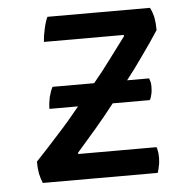

<svg xmlns="http://www.w3.org/2000/svg" viewBox="-42 -522 516 561"><g transform="rotate(-5 216.0 -241.0)"><path d="M114.3 -277.3Q108.4 -266.6 103.5 -248Q99.6 -228.5 99.6 -213.9Q127.9 -213.9 183.6 -213.9Q151.4 -173.8 117.2 -136.7Q84 -99.6 49.8 -63.5Q49.8 -43.9 52.7 -28.3Q55.7 -13.7 61.5 0Q173.8 0 398.4 0Q401.4 -7.8 403.3 -18.6Q406.2 -29.3 406.2 -43.9Q406.2 -57.6 404.3 -64.5Q403.3 -72.3 401.4 -75.2Q324.2 -75.2 171.9 -75.2Q171.9 -76.2 171.9 -79.1Q201.2 -112.3 229.5 -145.5Q257.8 -178.7 285.2 -213.9Q321.3 -213.9 393.6 -213.9Q397.5 -218.8 399.4 -228.5Q402.3 -238.3 402.3 -252.9Q402.3 -262.7 400.4 -268.6Q398.4 -274.4 397.5 -277.3Q376 -277.3 333 -277.3Q358.4 -309.6 382.8 -344.7Q408.2 -379.9 431.6 -416Q431.6 -435.5 428.7 -452.1Q424.8 -469.7 418 -482.4Q317.4 -482.4 117.2 -482.4Q110.4 -467.8 106.4 -448.2Q101.6 -427.7 100.6 -410.2Q178.7 -410.2 335 -410.2Q335 -409.2 335 -406.2Q310.5 -373 286.1 -340.8Q261.7 -307.6 236.3 -277.3Q195.3 -277.3 114.3 -277.3Z"/></g></svg>

Font: cl
Style: Italic
Weight: 400
Designer: Mitja Miklavcic
Version: Version 7.504; 2011; Build 1022